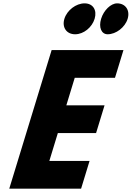

<svg xmlns="http://www.w3.org/2000/svg" viewBox="-20 -1123 784 1143"><path d="M483.4 -1103C432.4 -1103 378.9 -1062 363.3 -1011C347.7 -960 376.2 -919 427.2 -919C478.2 -919 527.7 -960 543.3 -1011C558.8 -1062 534.4 -1103 483.4 -1103ZM677.1 -1103C639.9 -1103 597.5 -1062 581.9 -1011C566.3 -960 583.7 -919 620.8 -919C670.7 -919 724.3 -960 739.9 -1011C755.5 -1062 727 -1103 677.1 -1103ZM715 -825H287.4L35.2 0H462.8L513.2 -165H273.7L324.4 -331H552L602.4 -496H374.9L425 -660H664.6Z"/></svg>

Font: Hussar
Style: BdSuprConOblThree
Weight: 700
Foundry: Cannot Into Space Fonts
Version: Version 2.00